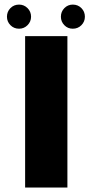

<svg xmlns="http://www.w3.org/2000/svg" viewBox="-20 -836 430 856"><path d="M92 0H280.5V-675H92ZM65 -708Q87 -708 102.8 -723.8Q118.5 -739.5 118.5 -761.5Q118.5 -784 102.8 -799.8Q87 -815.5 65 -815.5Q42 -815.5 26.5 -799.8Q11 -784 11 -761.5Q11 -739.5 26.5 -723.8Q42 -708 65 -708ZM304.5 -708Q327.5 -708 343 -723.8Q358.5 -739.5 358.5 -761.5Q358.5 -784 343 -799.8Q327.5 -815.5 304.5 -815.5Q282.5 -815.5 267 -799.8Q251.5 -784 251.5 -761.5Q251.5 -739.5 266.8 -723.8Q282 -708 304.5 -708Z"/></svg>

Font: Anybody Expanded
Style: Bold
Weight: 700
Width: 7
Designer: Tyler Finck
Foundry: Etcetera Type Company
Version: Version 1.113;gftools[0.9.25]